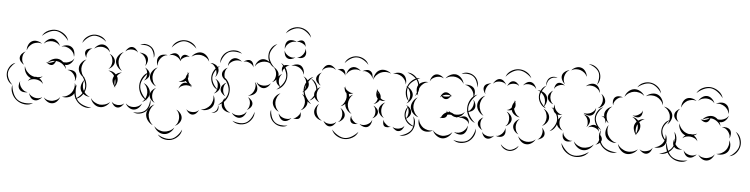

<svg xmlns="http://www.w3.org/2000/svg" viewBox="-154 -1200 7101 1818"><g transform="rotate(5 3396.0 -290.5)"><path d="M205 -583Q223 -619 261.5 -637Q300 -655 339 -651Q379 -646 413 -621Q447 -596 457 -557Q434 -590 402 -613.5Q370 -637 338 -641Q306 -644 270 -627.5Q234 -611 205 -583ZM229 -511Q239 -533 262 -549.5Q285 -566 309 -565Q333 -564 354.5 -545Q376 -526 383 -502Q368 -522 347.5 -531Q327 -540 308 -541Q289 -542 267.5 -535.5Q246 -529 229 -511ZM74 -435Q71 -459 82.5 -485.5Q94 -512 116 -524Q138 -536 166.5 -530.5Q195 -525 213 -509Q190 -518 167.5 -515Q145 -512 127 -503Q110 -493 95 -476Q80 -459 74 -435ZM398 -498Q418 -512 446 -514.5Q474 -517 494 -503Q514 -490 522 -463Q530 -436 525 -413Q522 -437 509 -455Q496 -473 480 -483Q464 -494 442.5 -499.5Q421 -505 398 -498ZM61 -297Q43 -304 28 -322.5Q13 -341 14 -361Q15 -381 31 -398.5Q47 -416 65 -422Q50 -410 44 -393Q38 -376 38 -360Q37 -345 42 -327.5Q47 -310 61 -297ZM530 -398Q525 -374 506 -353.5Q487 -333 463 -329Q455 -328 446 -329Q457 -310 459 -290Q451 -307 439 -319.5Q427 -332 414 -340Q412 -341 411 -342Q396 -351 380 -355Q370 -357 359 -358Q355 -345 347 -333.5Q339 -322 328 -318Q312 -313 294 -321.5Q276 -330 266 -342Q273 -338 281 -336Q298 -360 328 -372.5Q358 -385 386 -378Q409 -372 428 -353Q444 -351 460 -353Q479 -356 498.5 -366.5Q518 -377 530 -398ZM320 -341Q328 -344 336 -348Q344 -352 350 -358Q333 -358 315 -352.5Q297 -347 282 -336Q292 -334 301.5 -336Q311 -338 320 -341ZM-33 -97Q-63 -110 -80 -141Q-97 -172 -95 -205Q-93 -238 -73.5 -267.5Q-54 -297 -22 -307Q-48 -287 -66 -259Q-84 -231 -85 -205Q-86 -179 -71.5 -149.5Q-57 -120 -33 -97ZM474 -283Q493 -289 517 -284Q541 -279 553 -264Q565 -248 564 -223.5Q563 -199 552 -182Q557 -202 550.5 -219Q544 -236 534 -249Q524 -262 509 -272Q494 -282 474 -283ZM109 -145Q118 -163 136 -176Q132 -177 128 -179Q100 -192 83.5 -222.5Q67 -253 70 -284Q78 -254 97 -232.5Q116 -211 138 -201Q153 -194 169 -191Q179 -193 188 -192Q194 -192 199 -190Q224 -191 246 -202Q234 -189 216 -181Q246 -162 254 -129Q242 -148 223 -157Q204 -166 185 -168Q167 -170 146.5 -165.5Q126 -161 109 -145ZM608 -251Q641 -233 655.5 -195Q670 -157 664 -120Q657 -83 631 -52.5Q605 -22 567 -15Q600 -34 624.5 -63Q649 -92 654 -122Q659 -152 646 -187.5Q633 -223 608 -251ZM554 -166Q569 -142 568 -110Q567 -78 550 -56Q532 -34 501 -26Q470 -18 443 -27Q471 -28 494 -40.5Q517 -53 531 -71Q545 -88 552 -113.5Q559 -139 554 -166ZM117 -41Q99 -34 75 -38.5Q51 -43 39 -59Q26 -74 27 -98Q28 -122 38 -139Q34 -120 40.5 -103Q47 -86 57 -74Q67 -61 82 -51Q97 -41 117 -41ZM177 58Q143 81 99.5 76.5Q56 72 23 47Q-10 23 -27 -17.5Q-44 -58 -33 -97Q-30 -56 -14 -18Q2 20 28 39Q55 59 96 63.5Q137 68 177 58ZM258 -6Q247 11 225.5 22.5Q204 34 184 29Q164 25 149.5 5.5Q135 -14 132 -34Q141 -16 157 -7Q173 2 189 6Q205 10 223.5 8Q242 6 258 -6ZM428 -22Q422 1 402 21.5Q382 42 357 44Q333 47 309 32Q285 17 274 -5Q291 12 313 17.5Q335 23 355 21Q374 18 394.5 8Q415 -2 428 -22Z M592 -550Q599 -585 629 -609Q659 -633 694 -638Q730 -642 765 -627Q800 -612 816 -580Q790 -604 757 -617.5Q724 -631 696 -628Q667 -624 639 -602Q611 -580 592 -550ZM1141 -580Q1164 -595 1194 -591Q1224 -587 1246 -570Q1268 -553 1278 -524.5Q1288 -496 1279 -469Q1278 -497 1267.5 -522.5Q1257 -548 1240 -562Q1222 -576 1195 -580.5Q1168 -585 1141 -580ZM709 -505Q720 -526 744 -540.5Q768 -555 792 -552Q816 -549 835.5 -529Q855 -509 860 -485Q847 -505 827.5 -515.5Q808 -526 789 -529Q770 -531 748 -526Q726 -521 709 -505ZM1006 -505Q1012 -523 1029.5 -538Q1047 -553 1065 -553Q1084 -553 1101 -538Q1118 -523 1125 -505Q1113 -519 1096.5 -524Q1080 -529 1065 -529Q1050 -529 1034 -524Q1018 -519 1006 -505ZM1141 -505Q1162 -508 1185.5 -498.5Q1209 -489 1219 -470Q1229 -451 1223.5 -426Q1218 -401 1204 -385Q1212 -405 1209 -424.5Q1206 -444 1198 -459Q1190 -474 1175.5 -487.5Q1161 -501 1141 -505ZM645 -413Q634 -425 628.5 -444.5Q623 -464 631 -479Q638 -493 657.5 -500Q677 -507 693 -505Q677 -501 667.5 -490Q658 -479 652 -468Q646 -456 642.5 -442Q639 -428 645 -413ZM990 -319Q964 -329 944.5 -355Q925 -381 925 -409Q925 -437 944.5 -462.5Q964 -488 991 -498Q969 -480 959 -455.5Q949 -431 949 -409Q949 -386 959 -361.5Q969 -337 990 -319ZM860 -469Q881 -462 898 -441Q915 -420 915 -398Q915 -376 898 -355.5Q881 -335 860 -327Q877 -341 884 -360.5Q891 -380 891 -398Q891 -416 884 -435.5Q877 -455 860 -469ZM645 -221Q619 -230 599.5 -255.5Q580 -281 580 -309Q580 -337 599.5 -362.5Q619 -388 645 -397Q624 -379 614 -355Q604 -331 604 -309Q604 -287 614 -263Q624 -239 645 -221ZM1204 -370Q1222 -363 1237.5 -345Q1253 -327 1253 -308Q1253 -288 1237.5 -270.5Q1222 -253 1204 -246Q1219 -259 1224 -275.5Q1229 -292 1229 -308Q1229 -323 1224 -340Q1219 -357 1204 -370ZM942 -156Q938 -159 934 -164Q930 -158 925 -154Q928 -160 931 -167Q917 -183 910.5 -205.5Q904 -228 911 -247Q913 -256 919 -265Q910 -280 895 -292.5Q880 -305 860 -311Q903 -313 934 -281Q960 -302 990 -303Q975 -297 964 -287.5Q953 -278 946 -266Q949 -261 951 -257Q959 -236 954.5 -211Q950 -186 936 -167Q939 -161 942 -156ZM932 -237Q928 -223 928 -207Q928 -191 933 -175Q938 -191 937 -207Q936 -223 932 -237ZM1204 -222Q1231 -213 1250.5 -187Q1270 -161 1270 -133Q1270 -104 1250.5 -78.5Q1231 -53 1204 -43Q1226 -61 1236 -85.5Q1246 -110 1246 -133Q1246 -155 1236 -179.5Q1226 -204 1204 -222ZM707 -48Q680 -47 654 -63Q628 -79 618 -103Q608 -128 616.5 -157.5Q625 -187 645 -205Q633 -182 632.5 -157Q632 -132 640 -112Q648 -92 665 -74Q682 -56 707 -48ZM730 53Q691 65 651 48.5Q611 32 587 0Q562 -33 557.5 -76Q553 -119 575 -153Q566 -113 570.5 -72.5Q575 -32 595 -6Q614 20 651.5 35.5Q689 51 730 53ZM1279 -71Q1290 -41 1280 -9Q1270 23 1246 44Q1222 64 1189 69.5Q1156 75 1128 60Q1159 65 1190 58.5Q1221 52 1240 36Q1259 20 1269.5 -9.5Q1280 -39 1279 -71ZM903 -16Q890 10 861 27Q832 44 803 40Q774 37 750 14Q726 -9 719 -37Q735 -13 759 0.5Q783 14 806 17Q829 19 855.5 11.5Q882 4 903 -16ZM1204 -27Q1198 -4 1177.5 15Q1157 34 1133 36Q1109 38 1086 22.5Q1063 7 1053 -15Q1070 2 1091 8Q1112 14 1131 12Q1150 11 1170 1.5Q1190 -8 1204 -27ZM1037 -15Q1030 2 1012 16.5Q994 31 975 30Q956 29 940 13Q924 -3 918 -21Q929 -6 945 -0.5Q961 5 976 6Q991 6 1007.5 2.5Q1024 -1 1037 -15Z M1439 -580Q1450 -615 1483 -637Q1516 -659 1553 -660Q1590 -662 1624.5 -643Q1659 -624 1673 -590Q1648 -617 1615.5 -634Q1583 -651 1553 -650Q1524 -649 1492.5 -629Q1461 -609 1439 -580ZM1633 -510Q1647 -533 1675 -547.5Q1703 -562 1730 -557Q1757 -552 1778.5 -528.5Q1800 -505 1804 -478Q1791 -502 1769.5 -515.5Q1748 -529 1726 -533Q1704 -537 1679 -532Q1654 -527 1633 -510ZM1423 -505Q1436 -519 1457.5 -526Q1479 -533 1496 -525Q1510 -519 1519.5 -503Q1529 -487 1531 -471Q1532 -485 1538 -498.5Q1544 -512 1555 -518Q1568 -526 1587 -521Q1606 -516 1617 -505Q1603 -511 1590 -507Q1577 -503 1566 -497Q1555 -491 1545 -482.5Q1535 -474 1532 -459Q1526 -476 1513 -486.5Q1500 -497 1486 -503Q1473 -509 1456.5 -511Q1440 -513 1423 -505ZM1324 -397Q1312 -415 1311.5 -440.5Q1311 -466 1324 -483Q1337 -500 1362 -505.5Q1387 -511 1407 -505Q1386 -504 1369.5 -493Q1353 -482 1343 -469Q1332 -455 1325.5 -436.5Q1319 -418 1324 -397ZM1816 -467Q1839 -469 1862.5 -457Q1886 -445 1895 -425Q1904 -405 1897 -379.5Q1890 -354 1874 -338Q1884 -358 1882.5 -378.5Q1881 -399 1873 -415Q1866 -431 1852 -446Q1838 -461 1816 -467ZM1324 -201Q1297 -211 1277.5 -237Q1258 -263 1258 -291Q1258 -319 1277.5 -345Q1297 -371 1324 -381Q1302 -363 1292 -338.5Q1282 -314 1282 -291Q1282 -268 1292 -243.5Q1302 -219 1324 -201ZM1537 -197Q1540 -217 1555 -236Q1570 -255 1590 -259Q1603 -261 1618 -256Q1606 -265 1600 -277Q1586 -267 1566.5 -265Q1547 -263 1532 -268Q1551 -269 1566 -278.5Q1581 -288 1591 -301Q1593 -304 1595 -306Q1598 -327 1611 -346Q1612 -355 1610 -365Q1614 -359 1616 -352Q1621 -357 1626 -361Q1621 -353 1619 -345Q1625 -321 1617 -300Q1618 -296 1620 -292Q1624 -276 1634.5 -261Q1645 -246 1664 -238Q1654 -238 1644 -242Q1656 -232 1662 -221Q1647 -234 1628.5 -236Q1610 -238 1595 -235Q1579 -232 1562.5 -223.5Q1546 -215 1537 -197ZM1949 -349Q1987 -331 2006.5 -289.5Q2026 -248 2021 -205Q2017 -162 1990 -125.5Q1963 -89 1922 -78Q1957 -102 1982.5 -137Q2008 -172 2011 -206Q2015 -240 1997 -279Q1979 -318 1949 -349ZM1249 -61Q1209 -75 1186.5 -114Q1164 -153 1164 -195Q1164 -237 1186.5 -276Q1209 -315 1249 -329Q1217 -302 1195.5 -265.5Q1174 -229 1174 -195Q1174 -161 1195.5 -124.5Q1217 -88 1249 -61ZM1876 -322Q1897 -314 1913.5 -293.5Q1930 -273 1929 -251Q1929 -229 1912 -209Q1895 -189 1875 -182Q1892 -196 1898.5 -215Q1905 -234 1905 -252Q1906 -269 1899.5 -288.5Q1893 -308 1876 -322ZM1324 -45Q1303 -53 1286.5 -73Q1270 -93 1270 -115Q1270 -137 1286.5 -157Q1303 -177 1324 -185Q1307 -171 1300.5 -152Q1294 -133 1294 -115Q1294 -97 1300.5 -78Q1307 -59 1324 -45ZM1872 -166Q1887 -142 1887.5 -109Q1888 -76 1871 -54Q1854 -31 1822.5 -21.5Q1791 -12 1764 -20Q1792 -22 1815 -36Q1838 -50 1852 -68Q1865 -86 1871.5 -112Q1878 -138 1872 -166ZM1922 -78Q1930 -66 1930.5 -49Q1931 -32 1922 -20Q1913 -8 1897.5 -2Q1882 4 1867 0Q1882 -1 1894.5 -8.5Q1907 -16 1914 -26Q1921 -35 1923.5 -49.5Q1926 -64 1922 -78ZM1325 168Q1296 157 1275 129Q1254 101 1253 70Q1253 39 1274 10.5Q1295 -18 1324 -29Q1300 -9 1288.5 18Q1277 45 1277 70Q1278 94 1289.5 121Q1301 148 1325 168ZM1748 -15Q1742 3 1725.5 18.5Q1709 34 1690 35Q1671 36 1653 21Q1635 6 1628 -11Q1640 3 1657 7Q1674 11 1689 11Q1704 11 1720.5 5.5Q1737 0 1748 -15ZM1533 1Q1556 10 1573.5 32Q1591 54 1591 78Q1591 102 1573.5 124.5Q1556 147 1533 155Q1552 140 1559.5 119Q1567 98 1567 78Q1567 59 1559.5 38Q1552 17 1533 1ZM1530 172Q1520 200 1493 221Q1466 242 1436 242Q1406 243 1378.5 223Q1351 203 1340 175Q1360 198 1386 208.5Q1412 219 1436 218Q1459 218 1485 206.5Q1511 195 1530 172ZM1605 184Q1603 221 1576 250Q1549 279 1513 290Q1478 300 1439.5 290Q1401 280 1379 250Q1410 271 1446 279.5Q1482 288 1511 280Q1539 272 1564.5 245Q1590 218 1605 184Z M1910 -473Q1905 -508 1924 -541Q1943 -574 1975 -590Q2006 -607 2044 -605.5Q2082 -604 2108 -580Q2075 -593 2039.5 -594Q2004 -595 1979 -582Q1954 -568 1935.5 -538Q1917 -508 1910 -473ZM2239 -470Q2242 -494 2260 -516.5Q2278 -539 2302 -545Q2326 -550 2352 -538Q2378 -526 2391 -505Q2371 -520 2348.5 -523Q2326 -526 2307 -521Q2288 -517 2269 -504.5Q2250 -492 2239 -470ZM1985 -453Q1984 -475 1996.5 -497.5Q2009 -520 2029 -528Q2049 -537 2073.5 -529Q2098 -521 2112 -505Q2093 -515 2073.5 -514Q2054 -513 2038 -506Q2022 -500 2007 -487Q1992 -474 1985 -453ZM2128 -505Q2140 -517 2160 -523.5Q2180 -530 2195 -523Q2211 -516 2219 -497Q2227 -478 2226 -461Q2221 -477 2209.5 -486.5Q2198 -496 2185 -501Q2173 -507 2158 -509.5Q2143 -512 2128 -505ZM2484 -525Q2520 -508 2538.5 -469Q2557 -430 2553 -390Q2549 -350 2523.5 -315.5Q2498 -281 2460 -271Q2493 -294 2516.5 -326.5Q2540 -359 2543 -391Q2546 -423 2529 -459.5Q2512 -496 2484 -525ZM2415 -481Q2436 -473 2453 -452.5Q2470 -432 2470 -409Q2470 -386 2453 -365.5Q2436 -345 2415 -337Q2432 -352 2439 -371.5Q2446 -391 2446 -409Q2446 -427 2439 -446.5Q2432 -466 2415 -481ZM1910 -218Q1876 -230 1856.5 -263Q1837 -296 1837 -332Q1837 -367 1856.5 -400Q1876 -433 1910 -445Q1883 -422 1865 -391Q1847 -360 1847 -332Q1847 -303 1865 -272Q1883 -241 1910 -218ZM1985 -310Q1966 -317 1950.5 -335Q1935 -353 1935 -374Q1935 -394 1950.5 -412Q1966 -430 1985 -437Q1970 -424 1964.5 -407Q1959 -390 1959 -374Q1959 -357 1964.5 -340Q1970 -323 1985 -310ZM2403 -325Q2396 -305 2376.5 -289Q2357 -273 2336 -273Q2315 -273 2295.5 -289Q2276 -305 2269 -325Q2282 -309 2300.5 -303Q2319 -297 2336 -297Q2353 -297 2371 -303Q2389 -309 2403 -325ZM2252 -323Q2269 -308 2277 -282.5Q2285 -257 2277 -236Q2268 -215 2245 -202.5Q2222 -190 2199 -190Q2220 -197 2234 -212.5Q2248 -228 2254 -245Q2261 -262 2262 -282.5Q2263 -303 2252 -323ZM1985 -166Q1966 -173 1950.5 -191.5Q1935 -210 1935 -230Q1935 -250 1950.5 -268.5Q1966 -287 1985 -294Q1970 -281 1964.5 -263.5Q1959 -246 1959 -230Q1959 -214 1964.5 -196.5Q1970 -179 1985 -166ZM2199 -174Q2217 -168 2232 -150.5Q2247 -133 2247 -115Q2247 -96 2232 -78.5Q2217 -61 2199 -55Q2213 -67 2218 -83.5Q2223 -100 2223 -115Q2223 -130 2218 -146Q2213 -162 2199 -174ZM2045 -15Q2021 -13 1996.5 -26Q1972 -39 1963 -60Q1954 -81 1961 -107.5Q1968 -134 1985 -150Q1975 -130 1976.5 -108.5Q1978 -87 1985 -70Q1993 -53 2007.5 -37.5Q2022 -22 2045 -15ZM2274 -43Q2278 -8 2258 24.5Q2238 57 2206 74Q2174 90 2136 87Q2098 84 2072 60Q2105 74 2140.5 76Q2176 78 2202 65Q2227 52 2246.5 22Q2266 -8 2274 -43ZM2199 -39Q2195 -17 2178 3Q2161 23 2139 26Q2117 30 2094 17Q2071 4 2060 -15Q2077 -1 2097 2.5Q2117 6 2135 3Q2152 0 2170 -10Q2188 -20 2199 -39Z M2504 -808Q2520 -843 2556.5 -861Q2593 -879 2631 -876Q2670 -873 2703 -849Q2736 -825 2746 -788Q2724 -820 2692.5 -842Q2661 -864 2631 -866Q2600 -869 2565.5 -852.5Q2531 -836 2504 -808ZM2614 -735Q2625 -746 2643 -752Q2661 -758 2674 -752Q2688 -746 2695 -728.5Q2702 -711 2701 -696Q2697 -710 2686 -717.5Q2675 -725 2665 -730Q2654 -735 2641 -738Q2628 -741 2614 -735ZM2508 -661Q2503 -680 2509 -704Q2515 -728 2532 -740Q2549 -751 2573.5 -749Q2598 -747 2614 -735Q2595 -740 2577 -734.5Q2559 -729 2546 -720Q2532 -710 2521 -695.5Q2510 -681 2508 -661ZM2428 -473Q2395 -486 2376 -519Q2357 -552 2358 -588Q2358 -624 2378.5 -656Q2399 -688 2433 -700Q2405 -677 2386.5 -646.5Q2368 -616 2368 -588Q2367 -559 2384 -528Q2401 -497 2428 -473ZM2701 -680Q2711 -665 2712 -643Q2713 -621 2702 -606Q2691 -592 2669 -588Q2647 -584 2630 -590Q2648 -591 2661 -600.5Q2674 -610 2683 -621Q2692 -633 2698.5 -647.5Q2705 -662 2701 -680ZM2614 -590Q2600 -577 2578 -571.5Q2556 -566 2539 -575Q2522 -584 2514 -605Q2506 -626 2508 -645Q2512 -627 2524.5 -615Q2537 -603 2550 -596Q2564 -589 2580.5 -586Q2597 -583 2614 -590ZM2583 -505Q2600 -519 2626 -523.5Q2652 -528 2672 -517Q2691 -505 2700.5 -480Q2710 -455 2706 -433Q2702 -455 2688.5 -471Q2675 -487 2660 -496Q2644 -505 2624 -509Q2604 -513 2583 -505ZM2503 -437Q2496 -450 2496 -469Q2496 -488 2506 -498Q2516 -509 2534.5 -510Q2553 -511 2567 -505Q2552 -506 2541.5 -498.5Q2531 -491 2523 -482Q2515 -473 2508 -462.5Q2501 -452 2503 -437ZM2503 -294Q2484 -301 2468.5 -319.5Q2453 -338 2453 -358Q2453 -378 2468.5 -396Q2484 -414 2503 -421Q2488 -408 2482.5 -391Q2477 -374 2477 -358Q2477 -342 2482.5 -324.5Q2488 -307 2503 -294ZM2706 -417Q2728 -409 2745.5 -387Q2763 -365 2763 -342Q2763 -318 2745.5 -296Q2728 -274 2706 -266Q2724 -281 2731.5 -302Q2739 -323 2739 -342Q2739 -361 2731.5 -381.5Q2724 -402 2706 -417ZM2781 -401Q2812 -390 2830 -360Q2848 -330 2848 -298Q2848 -265 2830 -235Q2812 -205 2781 -194Q2806 -215 2822 -243.5Q2838 -272 2838 -298Q2838 -324 2822 -352Q2806 -380 2781 -401ZM2706 -250Q2729 -242 2747 -219.5Q2765 -197 2765 -172Q2765 -148 2747 -125.5Q2729 -103 2706 -95Q2725 -110 2733 -131.5Q2741 -153 2741 -172Q2741 -192 2733 -213Q2725 -234 2706 -250ZM2503 -63Q2477 -72 2457.5 -97.5Q2438 -123 2438 -150Q2438 -178 2457.5 -203.5Q2477 -229 2503 -238Q2482 -220 2472 -196.5Q2462 -173 2462 -150Q2462 -128 2472 -104.5Q2482 -81 2503 -63ZM2706 -79Q2712 -66 2712 -47.5Q2712 -29 2702 -19Q2692 -9 2673.5 -9Q2655 -9 2642 -15Q2656 -14 2666.5 -21Q2677 -28 2685 -36Q2693 -44 2700 -54.5Q2707 -65 2706 -79ZM2595 60Q2566 77 2530 72.5Q2494 68 2468 46Q2441 25 2429 -9Q2417 -43 2428 -75Q2429 -41 2441 -9.5Q2453 22 2474 39Q2495 56 2528 61Q2561 66 2595 60ZM2626 -15Q2615 2 2593.5 12.5Q2572 23 2552 18Q2533 13 2519 -7Q2505 -27 2503 -47Q2512 -29 2527.5 -19.5Q2543 -10 2558 -6Q2574 -2 2592 -2.5Q2610 -3 2626 -15Z M3083 -575Q3094 -609 3126.5 -629.5Q3159 -650 3194 -650Q3230 -651 3263 -632Q3296 -613 3309 -579Q3286 -606 3254.5 -623.5Q3223 -641 3195 -640Q3166 -640 3135.5 -621.5Q3105 -603 3083 -575ZM3109 -470Q3110 -492 3123.5 -514Q3137 -536 3158 -543Q3179 -551 3203.5 -541.5Q3228 -532 3242 -515Q3223 -526 3203 -526Q3183 -526 3166 -521Q3149 -515 3133 -502.5Q3117 -490 3109 -470ZM2876 -485Q2880 -505 2896.5 -524Q2913 -543 2933 -546Q2954 -549 2975 -536Q2996 -523 3006 -505Q2990 -519 2971.5 -522Q2953 -525 2937 -522Q2920 -520 2903.5 -511.5Q2887 -503 2876 -485ZM3367 -442Q3365 -470 3380.5 -498.5Q3396 -527 3421 -538Q3447 -550 3478.5 -542.5Q3510 -535 3530 -515Q3505 -527 3478.5 -526.5Q3452 -526 3431 -516Q3411 -507 3392.5 -488Q3374 -469 3367 -442ZM3683 -539Q3720 -541 3751.5 -517.5Q3783 -494 3798 -460Q3812 -426 3806.5 -387Q3801 -348 3774 -323Q3791 -356 3795.5 -392.5Q3800 -429 3788 -456Q3777 -484 3747.5 -506Q3718 -528 3683 -539ZM3549 -514Q3569 -528 3597.5 -530Q3626 -532 3646 -518Q3667 -504 3675 -476Q3683 -448 3677 -425Q3675 -449 3662 -468Q3649 -487 3633 -498Q3617 -509 3594.5 -515Q3572 -521 3549 -514ZM3258 -514Q3272 -525 3294.5 -529Q3317 -533 3332 -523Q3348 -514 3354.5 -492.5Q3361 -471 3357 -453Q3355 -471 3343.5 -483Q3332 -495 3320 -503Q3307 -511 3291.5 -515.5Q3276 -520 3258 -514ZM3022 -505Q3033 -514 3050.5 -518Q3068 -522 3080 -515Q3092 -507 3096.5 -489.5Q3101 -472 3098 -458Q3096 -472 3086.5 -480Q3077 -488 3068 -494Q3058 -500 3046.5 -504.5Q3035 -509 3022 -505ZM2876 -346Q2858 -352 2842.5 -370Q2827 -388 2827 -407Q2827 -427 2842.5 -444.5Q2858 -462 2876 -469Q2861 -457 2856 -440Q2851 -423 2851 -407Q2851 -392 2856 -375Q2861 -358 2876 -346ZM2801 -162Q2763 -176 2740.5 -213.5Q2718 -251 2718 -292Q2718 -333 2740.5 -370Q2763 -407 2801 -421Q2770 -395 2749 -359.5Q2728 -324 2728 -292Q2728 -259 2749 -224Q2770 -189 2801 -162ZM3683 -410Q3708 -403 3728.5 -381.5Q3749 -360 3752 -334Q3754 -309 3738 -283.5Q3722 -258 3699 -247Q3717 -265 3723.5 -288Q3730 -311 3728 -332Q3726 -353 3715 -374Q3704 -395 3683 -410ZM3406 -351Q3410 -350 3413 -348Q3415 -355 3419 -361Q3417 -352 3418 -344Q3433 -332 3443 -313.5Q3453 -295 3451 -276V-275Q3460 -267 3472 -261Q3484 -255 3499 -254Q3473 -246 3445 -257Q3437 -242 3421.5 -230Q3406 -218 3390 -214Q3405 -224 3413.5 -238.5Q3422 -253 3425 -268Q3421 -272 3418 -276Q3408 -290 3407 -309Q3406 -328 3412 -345Q3409 -348 3406 -351ZM3190 -103Q3163 -113 3143 -139Q3123 -165 3123 -192Q3103 -173 3080 -166Q3103 -183 3115.5 -207Q3128 -231 3130 -254Q3131 -274 3125 -295Q3125 -295 3125 -295Q3116 -301 3111 -312Q3106 -323 3105 -336Q3100 -342 3094 -348Q3100 -346 3105 -342Q3105 -350 3107 -359Q3108 -343 3119 -331Q3122 -328 3125 -325Q3130 -321 3138 -315Q3149 -308 3162 -303Q3175 -298 3190 -302Q3172 -289 3148 -289Q3153 -276 3154 -262Q3170 -279 3190 -286Q3168 -267 3157.5 -242Q3147 -217 3147 -194Q3147 -171 3157.5 -146Q3168 -121 3190 -103ZM3418 -335Q3420 -320 3427 -307Q3425 -322 3418 -335ZM2876 -186Q2855 -194 2838 -214.5Q2821 -235 2821 -258Q2821 -281 2838 -301.5Q2855 -322 2876 -330Q2859 -315 2852 -295.5Q2845 -276 2845 -258Q2845 -240 2852 -220.5Q2859 -201 2876 -186ZM3499 -91Q3477 -99 3460 -120Q3443 -141 3443 -165Q3443 -188 3460 -209Q3477 -230 3499 -238Q3481 -223 3474 -203Q3467 -183 3467 -165Q3467 -146 3474 -126Q3481 -106 3499 -91ZM3699 -231Q3719 -224 3735 -205Q3751 -186 3751 -165Q3751 -144 3735 -125Q3719 -106 3699 -99Q3715 -112 3721 -130Q3727 -148 3727 -165Q3727 -182 3721 -200Q3715 -218 3699 -231ZM3390 -198Q3408 -192 3423 -174.5Q3438 -157 3438 -139Q3438 -120 3423 -102.5Q3408 -85 3390 -79Q3404 -91 3409 -107.5Q3414 -124 3414 -139Q3414 -154 3409 -170Q3404 -186 3390 -198ZM2916 -15Q2891 -17 2867.5 -35Q2844 -53 2838 -78Q2831 -102 2843 -129Q2855 -156 2876 -170Q2861 -150 2858.5 -126.5Q2856 -103 2861 -84Q2866 -64 2879.5 -45Q2893 -26 2916 -15ZM3080 -151Q3099 -141 3114 -120Q3129 -99 3127 -78Q3125 -57 3107 -39Q3089 -21 3068 -15Q3086 -27 3093.5 -45Q3101 -63 3103 -80Q3104 -97 3099.5 -116Q3095 -135 3080 -151ZM3774 -131Q3796 -104 3796 -66.5Q3796 -29 3778 2Q3760 32 3726.5 49.5Q3693 67 3659 60Q3694 55 3724.5 37.5Q3755 20 3770 -4Q3784 -28 3784.5 -63Q3785 -98 3774 -131ZM3258 -15Q3244 -9 3224 -10Q3204 -11 3194 -22Q3183 -34 3183 -53.5Q3183 -73 3190 -87Q3188 -71 3195.5 -59.5Q3203 -48 3211 -39Q3220 -30 3231 -22Q3242 -14 3258 -15ZM3571 -15Q3558 -8 3539.5 -6.5Q3521 -5 3509 -14Q3498 -24 3496 -42.5Q3494 -61 3499 -75Q3499 -60 3507.5 -50Q3516 -40 3525 -33Q3534 -25 3545 -18.5Q3556 -12 3571 -15ZM3390 -63Q3391 -43 3380 -22Q3369 -1 3351 7Q3333 14 3310 7Q3287 0 3274 -15Q3292 -6 3309.5 -7.5Q3327 -9 3342 -15Q3356 -21 3370 -32.5Q3384 -44 3390 -63ZM3699 -35Q3696 -17 3682.5 0Q3669 17 3651 20Q3633 24 3614.5 12Q3596 0 3587 -15Q3601 -4 3617 -2.5Q3633 -1 3647 -3Q3661 -6 3675.5 -12.5Q3690 -19 3699 -35ZM3052 -15Q3046 3 3028.5 18Q3011 33 2992 33Q2973 33 2955.5 18Q2938 3 2932 -15Q2944 -1 2960.5 4Q2977 9 2992 9Q3007 9 3023.5 4Q3040 -1 3052 -15ZM3270 60Q3257 97 3220.5 118.5Q3184 140 3145 140Q3106 140 3069.5 118.5Q3033 97 3020 60Q3045 90 3079.5 110Q3114 130 3145 130Q3177 130 3211 110Q3245 90 3270 60Z M4195 -571Q4220 -589 4253.5 -586.5Q4287 -584 4312 -566Q4338 -548 4350.5 -517Q4363 -486 4355 -456Q4353 -487 4340 -515Q4327 -543 4306 -558Q4286 -572 4255.5 -575.5Q4225 -579 4195 -571ZM4047 -515Q4062 -538 4091 -552Q4120 -566 4148 -561Q4175 -555 4196.5 -530.5Q4218 -506 4222 -478Q4208 -503 4186.5 -518Q4165 -533 4143 -537Q4121 -542 4095 -537Q4069 -532 4047 -515ZM3902 -474Q3903 -495 3917 -516.5Q3931 -538 3951 -544Q3972 -550 3995 -540.5Q4018 -531 4031 -514Q4013 -525 3993.5 -525.5Q3974 -526 3958 -521Q3942 -516 3926 -505Q3910 -494 3902 -474ZM3722 -267Q3693 -292 3686 -333Q3679 -374 3693 -410Q3707 -447 3739.5 -472.5Q3772 -498 3810 -497Q3774 -484 3743.5 -460Q3713 -436 3702 -407Q3691 -378 3697 -339.5Q3703 -301 3722 -267ZM4235 -470Q4257 -477 4283.5 -470Q4310 -463 4324 -445Q4337 -427 4336 -399.5Q4335 -372 4323 -353Q4328 -375 4322 -395.5Q4316 -416 4304 -431Q4293 -445 4275.5 -457Q4258 -469 4235 -470ZM3804 -329Q3788 -349 3785 -378.5Q3782 -408 3795 -429Q3809 -450 3836.5 -460.5Q3864 -471 3889 -465Q3864 -462 3845 -447.5Q3826 -433 3816 -416Q3805 -399 3800.5 -376Q3796 -353 3804 -329ZM4012 -331Q4014 -341 4020 -352Q4017 -356 4015 -360Q4018 -357 4021 -354Q4028 -366 4038 -374.5Q4048 -383 4059 -384Q4073 -387 4088 -379Q4103 -371 4113 -360Q4115 -362 4117 -365Q4116 -361 4115 -358Q4118 -353 4121 -349Q4117 -352 4113 -354Q4106 -341 4094 -330.5Q4082 -320 4068 -320Q4056 -319 4044 -326.5Q4032 -334 4024 -345Q4017 -339 4012 -331ZM4063 -361Q4055 -359 4046.5 -356.5Q4038 -354 4030 -349Q4039 -345 4048.5 -344Q4058 -343 4067 -344Q4078 -344 4089 -346.5Q4100 -349 4109 -356Q4098 -362 4086 -362Q4074 -362 4063 -361ZM4327 -338Q4342 -323 4349 -299Q4356 -275 4348 -256Q4339 -237 4316.5 -226Q4294 -215 4273 -216Q4293 -222 4306 -236Q4319 -250 4326 -265Q4333 -281 4335 -300Q4337 -319 4327 -338ZM3824 -126Q3795 -133 3771.5 -157.5Q3748 -182 3744 -212Q3741 -241 3758 -270.5Q3775 -300 3801 -313Q3781 -292 3773 -265Q3765 -238 3768 -215Q3771 -191 3785 -167Q3799 -143 3824 -126ZM3795 -35Q3763 -34 3736 -55Q3709 -76 3698 -106Q3687 -135 3693 -168.5Q3699 -202 3723 -223Q3708 -195 3703 -164Q3698 -133 3707 -109Q3716 -85 3740.5 -65Q3765 -45 3795 -35ZM4032 -131Q4033 -136 4035 -140Q4028 -141 4022 -144Q4030 -143 4037 -146Q4052 -181 4084 -195Q4088 -205 4087 -216Q4091 -208 4093 -198Q4097 -199 4102 -200Q4106 -200 4110 -200Q4105 -208 4102 -216Q4110 -206 4121 -200Q4140 -196 4158 -184Q4169 -182 4180 -182Q4199 -182 4220.5 -189.5Q4242 -197 4257 -216Q4249 -194 4228 -176.5Q4207 -159 4184 -158Q4185 -155 4187 -152Q4184 -155 4180 -158Q4155 -158 4132 -176Q4118 -178 4105 -176Q4099 -175 4094 -174Q4092 -160 4085 -153Q4077 -144 4064 -141Q4051 -138 4038 -140Q4035 -136 4032 -131ZM4203 -152Q4216 -164 4237.5 -170Q4259 -176 4275 -168Q4291 -160 4299 -139.5Q4307 -119 4305 -101Q4301 -119 4289 -129.5Q4277 -140 4264 -146Q4251 -153 4235 -156Q4219 -159 4203 -152ZM3972 -15Q3950 1 3919 2.5Q3888 4 3866 -11Q3844 -27 3834 -56.5Q3824 -86 3831 -112Q3834 -85 3848 -64Q3862 -43 3879 -31Q3897 -19 3921.5 -13.5Q3946 -8 3972 -15ZM4295 -88Q4299 -66 4289.5 -41.5Q4280 -17 4261 -5Q4241 6 4215 1.5Q4189 -3 4172 -17Q4193 -10 4213 -13.5Q4233 -17 4249 -26Q4264 -35 4277.5 -50.5Q4291 -66 4295 -88ZM4374 -67Q4382 -31 4363.5 5Q4345 41 4313 61Q4281 80 4241 81Q4201 82 4171 58Q4207 70 4244.5 69Q4282 68 4308 52Q4333 36 4351 3Q4369 -30 4374 -67ZM4156 -14Q4146 13 4119.5 33Q4093 53 4064 53Q4035 52 4008.5 32Q3982 12 3972 -15Q3991 7 4016 17.5Q4041 28 4064 29Q4087 29 4112 18.5Q4137 8 4156 -14Z M4612 -580Q4624 -617 4659 -639Q4694 -661 4732 -662Q4771 -663 4806.5 -643Q4842 -623 4857 -587Q4831 -616 4797 -634.5Q4763 -653 4732 -652Q4702 -651 4669 -630.5Q4636 -610 4612 -580ZM4501 -505Q4507 -523 4525 -538.5Q4543 -554 4562 -554Q4582 -554 4599.5 -538.5Q4617 -523 4624 -505Q4612 -520 4595 -525Q4578 -530 4562 -530Q4547 -530 4530 -525Q4513 -520 4501 -505ZM4784 -513Q4795 -530 4816 -542.5Q4837 -555 4857 -551Q4877 -547 4892.5 -528Q4908 -509 4912 -489Q4901 -507 4885 -515.5Q4869 -524 4853 -527Q4837 -530 4818.5 -528Q4800 -526 4784 -513ZM4636 -493Q4640 -510 4655 -526.5Q4670 -543 4688 -544Q4705 -546 4723 -533.5Q4741 -521 4748 -504Q4736 -517 4720 -519.5Q4704 -522 4690 -521Q4676 -519 4661 -513.5Q4646 -508 4636 -493ZM4437 -401Q4424 -414 4417.5 -435Q4411 -456 4419 -473Q4426 -489 4446.5 -497.5Q4467 -506 4485 -505Q4467 -500 4457 -488Q4447 -476 4441 -463Q4435 -449 4432 -433.5Q4429 -418 4437 -401ZM4925 -480Q4951 -482 4978.5 -468Q5006 -454 5017 -430Q5028 -406 5021 -376Q5014 -346 4995 -327Q5006 -351 5005 -375.5Q5004 -400 4995 -420Q4986 -439 4968 -456Q4950 -473 4925 -480ZM4362 -119Q4322 -133 4299 -172Q4276 -211 4276 -254Q4276 -297 4299 -336Q4322 -375 4362 -389Q4329 -362 4307.5 -325Q4286 -288 4286 -254Q4286 -220 4307.5 -183Q4329 -146 4362 -119ZM4437 -194Q4409 -205 4388.5 -232.5Q4368 -260 4368 -290Q4368 -320 4388.5 -347.5Q4409 -375 4437 -385Q4414 -366 4403 -340Q4392 -314 4392 -290Q4392 -266 4403 -240Q4414 -214 4437 -194ZM4781 -209Q4755 -210 4730.5 -227Q4706 -244 4699 -269L4698 -272Q4674 -263 4651 -268Q4666 -270 4677 -277.5Q4688 -285 4696 -295Q4698 -326 4718 -351Q4718 -359 4716 -366Q4720 -361 4722 -355Q4727 -360 4732 -364Q4728 -357 4725 -350Q4730 -335 4730.5 -319Q4731 -303 4723 -291Q4721 -288 4719 -286Q4720 -281 4722 -276Q4728 -256 4742.5 -237.5Q4757 -219 4781 -209ZM5070 -331Q5104 -319 5124 -286Q5144 -253 5144 -217Q5144 -181 5124.5 -148Q5105 -115 5071 -103Q5098 -126 5116 -157.5Q5134 -189 5134 -217Q5134 -246 5116 -277Q5098 -308 5070 -331ZM4996 -311Q5020 -302 5038.5 -278.5Q5057 -255 5057 -229Q5057 -203 5038.5 -179.5Q5020 -156 4996 -147Q5016 -164 5024.5 -186Q5033 -208 5033 -229Q5033 -250 5024.5 -272Q5016 -294 4996 -311ZM4651 -252Q4671 -245 4688 -225Q4705 -205 4705 -183Q4705 -161 4688 -141Q4671 -121 4651 -114Q4668 -128 4674.5 -147Q4681 -166 4681 -183Q4681 -201 4674.5 -219.5Q4668 -238 4651 -252ZM4781 -47Q4759 -55 4742 -76Q4725 -97 4725 -120Q4725 -143 4742 -164Q4759 -185 4781 -193Q4763 -178 4756 -158Q4749 -138 4749 -120Q4749 -102 4756 -82Q4763 -62 4781 -47ZM4437 -59Q4419 -65 4404 -82.5Q4389 -100 4389 -119Q4389 -137 4404 -154.5Q4419 -172 4437 -178Q4423 -166 4418 -150Q4413 -134 4413 -119Q4413 -104 4418 -87.5Q4423 -71 4437 -59ZM4996 -131Q5011 -120 5021 -99.5Q5031 -79 5026 -60Q5021 -42 5002 -29.5Q4983 -17 4964 -15Q4981 -23 4990 -37.5Q4999 -52 5003 -67Q5007 -81 5007 -98Q5007 -115 4996 -131ZM4651 -98Q4659 -81 4657.5 -58.5Q4656 -36 4643 -23Q4630 -10 4607.5 -8.5Q4585 -7 4568 -15Q4586 -13 4600.5 -21.5Q4615 -30 4626 -40Q4636 -51 4644.5 -65.5Q4653 -80 4651 -98ZM4552 -15Q4542 1 4521.5 11.5Q4501 22 4483 17Q4465 13 4452 -5.5Q4439 -24 4437 -43Q4445 -26 4459.5 -18Q4474 -10 4489 -6Q4503 -3 4520 -3.5Q4537 -4 4552 -15ZM4948 -15Q4937 9 4911 25.5Q4885 42 4859 39Q4832 37 4810 16Q4788 -5 4781 -31Q4796 -9 4818 2Q4840 13 4861 15Q4882 17 4905.5 10.5Q4929 4 4948 -15ZM4793 60Q4784 85 4759.5 100.5Q4735 116 4708 116Q4681 116 4656.5 100.5Q4632 85 4623 60Q4640 80 4663.5 93Q4687 106 4708 106Q4729 106 4752.5 93Q4776 80 4793 60Z M5387 -767Q5420 -771 5450 -752Q5480 -733 5494 -704Q5509 -674 5506 -639Q5503 -604 5480 -580Q5493 -610 5495 -643Q5497 -676 5486 -699Q5474 -723 5446.5 -741.5Q5419 -760 5387 -767ZM5227 -695Q5242 -715 5269 -725.5Q5296 -736 5320 -728Q5344 -721 5360.5 -696.5Q5377 -672 5378 -647Q5368 -670 5350 -684.5Q5332 -699 5313 -705Q5294 -711 5271 -709.5Q5248 -708 5227 -695ZM5179 -560Q5161 -572 5149.5 -595.5Q5138 -619 5143 -640Q5148 -661 5168.5 -676.5Q5189 -692 5211 -695Q5191 -685 5180.5 -668Q5170 -651 5166 -634Q5162 -618 5164 -598Q5166 -578 5179 -560ZM5006 -530Q4999 -549 5005.5 -570Q5012 -591 5027 -604Q5043 -617 5065 -619.5Q5087 -622 5104 -612Q5061 -619 5034 -596Q5006 -573 5006 -530ZM5378 -556Q5393 -574 5419 -582.5Q5445 -591 5466 -583Q5488 -575 5501.5 -551.5Q5515 -528 5515 -505Q5507 -527 5491 -540.5Q5475 -554 5458 -561Q5440 -567 5419 -567.5Q5398 -568 5378 -556ZM5080 -504Q5080 -521 5089 -540Q5098 -559 5113 -565Q5129 -571 5148.5 -564Q5168 -557 5179 -545Q5164 -552 5149.5 -550Q5135 -548 5122 -543Q5110 -538 5097.5 -529Q5085 -520 5080 -504ZM5019 -315Q4987 -325 4966 -355Q4945 -385 4943 -419Q4941 -452 4958 -484Q4975 -516 5006 -530Q4982 -507 4967 -476.5Q4952 -446 4953 -419Q4955 -392 4973.5 -364Q4992 -336 5019 -315ZM5530 -498Q5549 -487 5562 -464.5Q5575 -442 5572 -420Q5568 -398 5548.5 -381Q5529 -364 5507 -360Q5526 -371 5535.5 -389Q5545 -407 5548 -424Q5551 -441 5547.5 -461Q5544 -481 5530 -498ZM5085 -360Q5065 -365 5047.5 -382.5Q5030 -400 5028 -420Q5026 -440 5040.5 -460Q5055 -480 5073 -489Q5059 -475 5055 -456.5Q5051 -438 5052 -422Q5054 -406 5061 -389Q5068 -372 5085 -360ZM5179 -270Q5161 -263 5138.5 -266Q5116 -269 5104 -284Q5091 -298 5091.5 -321Q5092 -344 5101 -360Q5098 -341 5105 -326Q5112 -311 5122 -299Q5132 -288 5146 -279Q5160 -270 5179 -270ZM5492 -360Q5494 -340 5484 -318Q5474 -296 5456 -288Q5439 -279 5415.5 -285Q5392 -291 5378 -305Q5396 -297 5414 -300Q5432 -303 5446 -309Q5460 -316 5473.5 -328.5Q5487 -341 5492 -360ZM5547 -290Q5560 -292 5573 -286.5Q5586 -281 5592 -270Q5599 -259 5597 -244.5Q5595 -230 5587 -221Q5592 -232 5590.5 -244Q5589 -256 5584 -265Q5579 -273 5569.5 -280.5Q5560 -288 5547 -290ZM5378 -290Q5397 -289 5417 -277Q5437 -265 5443 -246Q5449 -228 5440 -206.5Q5431 -185 5416 -173Q5426 -189 5425.5 -206.5Q5425 -224 5421 -239Q5416 -254 5406 -268Q5396 -282 5378 -290ZM5195 -120Q5175 -125 5156.5 -142.5Q5138 -160 5135 -181Q5132 -202 5146 -223.5Q5160 -245 5179 -254Q5164 -239 5160.5 -220Q5157 -201 5159 -184Q5161 -167 5169.5 -149.5Q5178 -132 5195 -120ZM5432 -170Q5442 -184 5462 -193.5Q5482 -203 5498 -198Q5515 -193 5526.5 -174.5Q5538 -156 5539 -138Q5532 -154 5518.5 -162.5Q5505 -171 5492 -175Q5478 -179 5462.5 -179.5Q5447 -180 5432 -170ZM5539 -122Q5554 -113 5564.5 -94.5Q5575 -76 5571 -59Q5567 -42 5549.5 -29.5Q5532 -17 5515 -15Q5531 -23 5538 -37Q5545 -51 5548 -64Q5551 -78 5550.5 -93.5Q5550 -109 5539 -122ZM5295 -31Q5279 -22 5256 -21Q5233 -20 5219 -31Q5204 -43 5200 -65.5Q5196 -88 5202 -105Q5203 -87 5212.5 -73Q5222 -59 5234 -50Q5245 -41 5260.5 -34.5Q5276 -28 5295 -31ZM5500 -15Q5488 12 5459.5 31Q5431 50 5401 48Q5371 46 5345 24Q5319 2 5310 -27Q5328 -3 5353 10Q5378 23 5402 24Q5426 25 5452.5 16Q5479 7 5500 -15ZM5461 60Q5437 96 5393.5 110Q5350 124 5308 114Q5266 104 5232.5 72.5Q5199 41 5194 -2Q5214 37 5245 67Q5276 97 5310 104Q5344 112 5385 99Q5426 86 5461 60Z M5864 -589Q5882 -621 5918 -635.5Q5954 -650 5990 -644Q6026 -638 6056 -612.5Q6086 -587 6093 -551Q6074 -583 6046 -606Q6018 -629 5989 -634Q5960 -639 5926 -626Q5892 -613 5864 -589ZM5751 -489Q5757 -518 5781 -541.5Q5805 -565 5835 -569Q5864 -573 5893.5 -556.5Q5923 -540 5936 -514Q5914 -534 5887.5 -541Q5861 -548 5838 -545Q5814 -542 5790.5 -528Q5767 -514 5751 -489ZM5952 -512Q5972 -533 6004 -541Q6036 -549 6062 -538Q6088 -527 6104.5 -498.5Q6121 -470 6120 -441Q6111 -469 6092.5 -488Q6074 -507 6053 -516Q6031 -525 6004.5 -525Q5978 -525 5952 -512ZM5651 -401Q5643 -418 5645.5 -440.5Q5648 -463 5661 -476Q5675 -489 5697.5 -490Q5720 -491 5737 -482Q5718 -484 5703 -476.5Q5688 -469 5678 -459Q5667 -448 5658.5 -434Q5650 -420 5651 -401ZM6130 -429Q6157 -427 6182 -408.5Q6207 -390 6215 -364Q6222 -338 6210 -309Q6198 -280 6176 -264Q6192 -286 6194.5 -311Q6197 -336 6192 -357Q6186 -378 6170.5 -398Q6155 -418 6130 -429ZM5624 -227Q5602 -239 5586.5 -264Q5571 -289 5574 -314Q5577 -339 5598 -360Q5619 -381 5644 -387Q5623 -373 5612 -352Q5601 -331 5598 -311Q5596 -291 5601.5 -268.5Q5607 -246 5624 -227ZM5935 -376Q5938 -359 5931.5 -339Q5925 -319 5910 -311Q5895 -303 5875 -307.5Q5855 -312 5842 -323Q5858 -317 5872.5 -321Q5887 -325 5898 -332Q5910 -339 5921 -349Q5932 -359 5935 -376ZM5557 -157Q5525 -169 5506.5 -201Q5488 -233 5488 -267Q5489 -301 5508.5 -332Q5528 -363 5560 -374Q5534 -353 5516.5 -323.5Q5499 -294 5498 -267Q5498 -239 5514.5 -209.5Q5531 -180 5557 -157ZM5896 -135Q5892 -139 5888 -144Q5884 -140 5880 -137Q5883 -142 5886 -146Q5871 -165 5865.5 -191Q5860 -217 5869 -239Q5874 -252 5886 -264Q5878 -277 5866.5 -288Q5855 -299 5840 -307Q5874 -303 5900 -276Q5929 -296 5960 -295Q5945 -290 5933 -281.5Q5921 -273 5911 -262Q5920 -250 5923 -237Q5928 -213 5918.5 -188Q5909 -163 5891 -146Q5893 -141 5896 -135ZM5891 -230Q5885 -213 5883.5 -192.5Q5882 -172 5889 -152Q5899 -171 5901 -192Q5903 -213 5899 -231Q5898 -236 5896 -241Q5894 -235 5891 -230ZM5714 -47Q5685 -43 5654.5 -57Q5624 -71 5610 -96Q5596 -122 5601 -155Q5606 -188 5625 -210Q5615 -183 5617.5 -155.5Q5620 -128 5632 -108Q5643 -87 5664.5 -70Q5686 -53 5714 -47ZM6249 -201Q6275 -171 6275.5 -128.5Q6276 -86 6256 -52Q6237 -18 6200 3Q6163 24 6124 17Q6163 10 6197.5 -9.5Q6232 -29 6248 -57Q6263 -84 6263 -124Q6263 -164 6249 -201ZM6169 -171Q6183 -149 6184 -119.5Q6185 -90 6170 -69Q6154 -48 6125.5 -40Q6097 -32 6072 -39Q6098 -41 6118 -54Q6138 -67 6150 -83Q6163 -100 6169 -123Q6175 -146 6169 -171ZM5726 41Q5687 56 5646 41.5Q5605 27 5578 -4Q5551 -35 5544 -78.5Q5537 -122 5557 -157Q5550 -117 5557 -76.5Q5564 -36 5586 -11Q5607 14 5646 28Q5685 42 5726 41ZM5920 -5Q5905 21 5873.5 36.5Q5842 52 5812 47Q5782 42 5758 16.5Q5734 -9 5728 -39Q5744 -13 5768 3Q5792 19 5816 23Q5840 28 5868.5 21Q5897 14 5920 -5ZM6058 -32Q6055 -13 6041 6Q6027 25 6007 29Q5988 33 5967.5 21.5Q5947 10 5936 -6Q5952 6 5969.5 7.5Q5987 9 6002 5Q6018 2 6033.5 -6.5Q6049 -15 6058 -32Z M6426 -583Q6444 -619 6482.5 -637Q6521 -655 6560 -651Q6600 -646 6634 -621Q6668 -596 6678 -557Q6655 -590 6623 -613.5Q6591 -637 6559 -641Q6527 -644 6491 -627.5Q6455 -611 6426 -583ZM6450 -511Q6460 -533 6483 -549.5Q6506 -566 6530 -565Q6554 -564 6575.5 -545Q6597 -526 6604 -502Q6589 -522 6568.5 -531Q6548 -540 6529 -541Q6510 -542 6488.5 -535.5Q6467 -529 6450 -511ZM6295 -435Q6292 -459 6303.5 -485.5Q6315 -512 6337 -524Q6359 -536 6387.5 -530.5Q6416 -525 6434 -509Q6411 -518 6388.5 -515Q6366 -512 6348 -503Q6331 -493 6316 -476Q6301 -459 6295 -435ZM6619 -498Q6639 -512 6667 -514.5Q6695 -517 6715 -503Q6735 -490 6743 -463Q6751 -436 6746 -413Q6743 -437 6730 -455Q6717 -473 6701 -483Q6685 -494 6663.5 -499.5Q6642 -505 6619 -498ZM6282 -297Q6264 -304 6249 -322.5Q6234 -341 6235 -361Q6236 -381 6252 -398.5Q6268 -416 6286 -422Q6271 -410 6265 -393Q6259 -376 6259 -360Q6258 -345 6263 -327.5Q6268 -310 6282 -297ZM6751 -398Q6746 -374 6727 -353.5Q6708 -333 6684 -329Q6676 -328 6667 -329Q6678 -310 6680 -290Q6672 -307 6660 -319.5Q6648 -332 6635 -340Q6633 -341 6632 -342Q6617 -351 6601 -355Q6591 -357 6580 -358Q6576 -345 6568 -333.5Q6560 -322 6549 -318Q6533 -313 6515 -321.5Q6497 -330 6487 -342Q6494 -338 6502 -336Q6519 -360 6549 -372.5Q6579 -385 6607 -378Q6630 -372 6649 -353Q6665 -351 6681 -353Q6700 -356 6719.5 -366.5Q6739 -377 6751 -398ZM6541 -341Q6549 -344 6557 -348Q6565 -352 6571 -358Q6554 -358 6536 -352.5Q6518 -347 6503 -336Q6513 -334 6522.5 -336Q6532 -338 6541 -341ZM6188 -97Q6158 -110 6141 -141Q6124 -172 6126 -205Q6128 -238 6147.5 -267.5Q6167 -297 6199 -307Q6173 -287 6155 -259Q6137 -231 6136 -205Q6135 -179 6149.5 -149.5Q6164 -120 6188 -97ZM6695 -283Q6714 -289 6738 -284Q6762 -279 6774 -264Q6786 -248 6785 -223.5Q6784 -199 6773 -182Q6778 -202 6771.5 -219Q6765 -236 6755 -249Q6745 -262 6730 -272Q6715 -282 6695 -283ZM6330 -145Q6339 -163 6357 -176Q6353 -177 6349 -179Q6321 -192 6304.5 -222.5Q6288 -253 6291 -284Q6299 -254 6318 -232.5Q6337 -211 6359 -201Q6374 -194 6390 -191Q6400 -193 6409 -192Q6415 -192 6420 -190Q6445 -191 6467 -202Q6455 -189 6437 -181Q6467 -162 6475 -129Q6463 -148 6444 -157Q6425 -166 6406 -168Q6388 -170 6367.5 -165.5Q6347 -161 6330 -145ZM6829 -251Q6862 -233 6876.5 -195Q6891 -157 6885 -120Q6878 -83 6852 -52.5Q6826 -22 6788 -15Q6821 -34 6845.5 -63Q6870 -92 6875 -122Q6880 -152 6867 -187.5Q6854 -223 6829 -251ZM6775 -166Q6790 -142 6789 -110Q6788 -78 6771 -56Q6753 -34 6722 -26Q6691 -18 6664 -27Q6692 -28 6715 -40.5Q6738 -53 6752 -71Q6766 -88 6773 -113.5Q6780 -139 6775 -166ZM6338 -41Q6320 -34 6296 -38.5Q6272 -43 6260 -59Q6247 -74 6248 -98Q6249 -122 6259 -139Q6255 -120 6261.5 -103Q6268 -86 6278 -74Q6288 -61 6303 -51Q6318 -41 6338 -41ZM6398 58Q6364 81 6320.5 76.5Q6277 72 6244 47Q6211 23 6194 -17.5Q6177 -58 6188 -97Q6191 -56 6207 -18Q6223 20 6249 39Q6276 59 6317 63.5Q6358 68 6398 58ZM6479 -6Q6468 11 6446.5 22.5Q6425 34 6405 29Q6385 25 6370.5 5.5Q6356 -14 6353 -34Q6362 -16 6378 -7Q6394 2 6410 6Q6426 10 6444.5 8Q6463 6 6479 -6ZM6649 -22Q6643 1 6623 21.5Q6603 42 6578 44Q6554 47 6530 32Q6506 17 6495 -5Q6512 12 6534 17.5Q6556 23 6576 21Q6595 18 6615.5 8Q6636 -2 6649 -22Z"/></g></svg>

Font: Rubik Puddles
Style: Regular
Weight: 400
Designer: Hubert and Fischer, NaN
Foundry: Hubert and Fischer, NaN
Version: Version 2.200